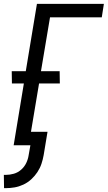

<svg xmlns="http://www.w3.org/2000/svg" viewBox="-31 -755 560 998"><path d="M-10 223 -11 154H-1Q20 154 41 148Q62 142 79 127Q96 112 105.5 92Q115 72 118 51L127 0H40L93 -321H31L30 -385H103L161 -735H509L498 -665H229L182 -385H279L280 -321H172L130 -70H216L196 51Q192 74 184.5 96.5Q177 119 163.5 139.5Q150 160 131.5 177Q113 194 90.5 204.5Q68 215 45 219Q22 223 -1 223Z"/></svg>

Font: Iosevka SS18
Style: Italic
Weight: 400
Italic angle: -9°
Monospace: yes
Designer: Belleve Invis
Foundry: Belleve Invis
Version: Version 25.1.1; ttfautohint (v1.8.4)